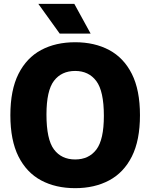

<svg xmlns="http://www.w3.org/2000/svg" viewBox="-20 -970 782 1000"><path d="M371.5 10Q270 10 194.2 -30.5Q118.5 -71 76.2 -155Q34 -239 34 -370Q34 -501 76.2 -585Q118.5 -669 194.2 -709.5Q270 -750 371.5 -750Q472.5 -750 548.5 -709.5Q624.5 -669 666.8 -585Q709 -501 709 -370Q709 -239 666.8 -155Q624.5 -71 548.5 -30.5Q472.5 10 371.5 10ZM371.5 -139.5Q442.5 -139.5 481.8 -191Q521 -242.5 521 -366.5Q521 -495.5 481.5 -548Q442 -600.5 371.5 -600.5Q300.5 -600.5 261.2 -549.2Q222 -498 222 -373.5Q222 -244 261 -191.8Q300 -139.5 371.5 -139.5ZM291 -795 179.5 -950H367L452 -795Z"/></svg>

Font: Encode Sans SemiCondensed SemiCondensed ExtraBold
Style: Regular
Weight: 800
Width: 4
Designer: Multiple Designers
Foundry: Impallari Type
Version: Version 3.000; ttfautohint (v1.8.3) -l 8 -r 50 -G 200 -x 14 